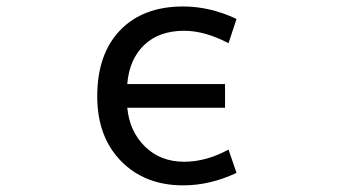

<svg xmlns="http://www.w3.org/2000/svg" viewBox="-20 -555 1040 587"><path d="M678.7 -422.9Q606.4 -460.9 543 -460.9Q465.8 -460.9 420.4 -417Q375 -373 369.1 -297.9H668V-225.6H369.1Q376 -153.3 423.3 -106.9Q470.7 -60.5 543 -60.5Q610.4 -60.5 678.7 -97.7L703.1 -26.4Q622.1 11.7 540 11.7Q422.9 11.7 350.1 -62.5Q277.3 -136.7 277.3 -260.7Q277.3 -389.6 347.2 -462.4Q417 -535.2 540 -535.2Q622.1 -535.2 703.1 -497.1Z"/></svg>

Font: Gen Shin Gothic Monospace Regular
Style: Regular
Weight: 400
Designer: [Source Han Sans]
Ryoko NISHIZUKA  (kana & ideographs); Paul D. Hunt (Latin, Greek & Cyrillic); Wenlong ZHANG  (bopomofo
Version: Version 1.002.20150607